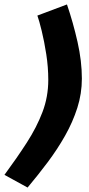

<svg xmlns="http://www.w3.org/2000/svg" viewBox="-60 -784 398 863"><path d="M308 -431Q308 -363 287.5 -299Q267 -235 232.5 -174Q198 -113 154.5 -55Q111 3 64 59L-40 2Q16 -74 60.5 -143Q105 -212 131 -280.5Q157 -349 157 -425Q157 -482 148 -540Q139 -598 127.5 -645Q116 -692 108 -714L241 -764Q269 -682 288.5 -595.5Q308 -509 308 -431Z"/></svg>

Font: Raleway Thin ExtraBold
Style: Italic
Weight: 800
Italic angle: -12°
Version: Version 4.026